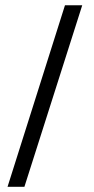

<svg xmlns="http://www.w3.org/2000/svg" viewBox="-20 -696 359 733"><path d="M293.9 -675.8H228L8.8 17.1H73.2Z"/></svg>

Font: Galatia SIL
Style: Bold
Weight: 700
Designer: Development by SIL's NRSI team
Version: Version 2.1